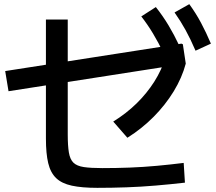

<svg xmlns="http://www.w3.org/2000/svg" viewBox="-20 -872 1040 924"><path d="M448 32Q374 32 325.5 21.5Q277 11 250 -15Q223 -41 212 -87Q201 -133 201 -205V-778H306V-225Q306 -171 311.5 -138Q317 -105 333.5 -89Q350 -73 383.5 -68Q417 -63 473 -63Q539 -63 604.5 -65.5Q670 -68 735 -74Q800 -80 864 -88L870 7Q800 15 729.5 21Q659 27 588.5 29.5Q518 32 448 32ZM21 -433 5 -530 853 -662 860 -659 874 -566ZM525 -287Q588 -326 637.5 -374.5Q687 -423 722.5 -479Q758 -535 777 -597L874 -566Q856 -498 816 -432.5Q776 -367 719.5 -310Q663 -253 593 -209ZM769 -613Q742 -668 716.5 -710.5Q691 -753 660 -793L730 -838Q764 -795 791 -750Q818 -705 843 -652ZM921 -628Q897 -684 873 -727.5Q849 -771 820 -812L891 -852Q923 -808 947.5 -762Q972 -716 995 -662Z"/></svg>

Font: M PLUS 1 Code Medium
Style: Regular
Weight: 500
Designer: Coji Morishita
Foundry: UNDERFOREST DESIGN
Version: Version 1.002